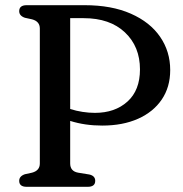

<svg xmlns="http://www.w3.org/2000/svg" viewBox="-20 -720 706 740"><path d="M636 -450Q636 -384.5 603.5 -336.5Q571 -288.5 512 -262.2Q453 -236 374 -236Q307 -236 250.5 -254V-90Q250.5 -60 281 -54.5L324 -47.5Q347 -42.5 347 -23Q347 0 318 0H83Q54 0 54 -23Q54 -41 76 -48.5L103.5 -54.5Q133.5 -62.5 133.5 -90V-610Q133.5 -637.5 103.5 -645.5L76 -651.5Q54 -659 54 -677Q54 -700 83 -700H306Q410.5 -700 484.5 -667.2Q558.5 -634.5 597.2 -578Q636 -521.5 636 -450ZM250.5 -650V-300Q273.5 -292.5 298 -288.8Q322.5 -285 346 -285Q423 -285 471.2 -328.5Q519.5 -372 519.5 -452.5Q519.5 -540.5 461.5 -595.2Q403.5 -650 302.5 -650Z"/></svg>

Font: Fraunces 9pt Soft
Style: Regular
Weight: 400
Version: Version 1.000;[0bf87f6ff]